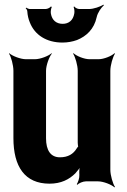

<svg xmlns="http://www.w3.org/2000/svg" viewBox="-20 -784 548 830"><path d="M239 -104C199 -104 179 -134 179 -186V-478C179 -502 193 -539 204 -552L203 -554C190 -542 154 -528 131 -528H92C69 -528 33 -542 20 -554L19 -552C28 -539 38 -502 38 -478V-187C38 -64 87 10 194 10C244 10 279 -8 306 -35C315 -45 327 -60 331 -70L328 -72C323 -62 322 -43 323 -29V-27C324 -15 317 5 312 12L314 15C320 8 339 0 351 0H404C427 0 462 14 475 26L477 24C468 11 457 -26 457 -50V-478C457 -502 468 -539 477 -552L475 -554C463 -542 429 -528 406 -528H367C344 -528 310 -542 298 -554L296 -552C305 -539 316 -502 316 -478V-167C316 -164 317 -150 319 -148L321 -152C319 -153 313 -145 312 -143C297 -118 274 -104 239 -104ZM251 -681C224 -681 205 -696 200 -725C198 -733 201 -749 204 -754L200 -756C197 -751 185 -745 177 -745H109C104 -745 96 -749 93 -751L91 -748C94 -746 98 -740 98 -735C99 -718 103 -701 109 -687C130 -633 181 -600 250 -600C272 -600 294 -604 313 -611C353 -627 387 -658 398 -710C402 -729 418 -752 429 -761L427 -764C414 -755 384 -745 365 -745H323C315 -745 304 -751 301 -756L298 -754C301 -749 303 -733 301 -725C296 -696 277 -681 251 -681Z"/></svg>

Font: Asimov
Style: EdgeExtreme
Weight: 500
Designer: Google
Version: Version 2.000980: 2014